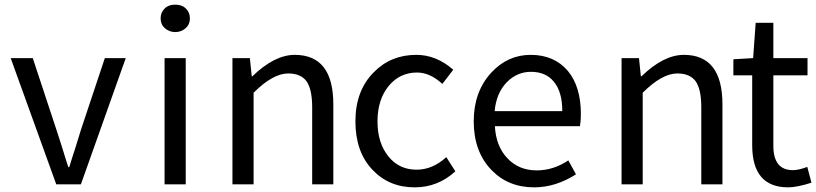

<svg xmlns="http://www.w3.org/2000/svg" viewBox="-20 -793 3511 826"><path d="M222 0 26 -543H121L223 -234L236 -194L249 -153Q266 -97 274 -74H278L290 -113L303 -153Q308 -168 316 -195Q324 -222 328 -234L431 -543H521L328 0Z M688 0V-543H779V0ZM689 -672Q671 -688 671 -714Q671 -740 689 -757Q705 -773 734 -773Q763 -773 779 -757Q797 -740 797 -714Q797 -688 779 -672Q760 -655 734 -655Q708 -655 689 -672Z M980 0V-543H1055L1063 -465H1066Q1161 -557 1248 -557Q1414 -557 1414 -344V0H1323V-332Q1323 -408 1299 -443Q1274 -477 1220 -477Q1154 -477 1071 -394V0Z M1583 -62Q1509 -139 1509 -271Q1509 -403 1588 -482Q1661 -557 1771 -557Q1857 -557 1930 -493L1883 -432Q1830 -481 1774 -481Q1700 -481 1652 -423Q1604 -364 1604 -271Q1604 -178 1651 -120Q1697 -63 1772 -63Q1841 -63 1900 -117L1939 -56Q1864 13 1764 13Q1654 13 1583 -62Z M2094 -62Q2018 -141 2018 -271Q2018 -398 2093 -480Q2164 -557 2263 -557Q2364 -557 2423 -488Q2479 -420 2479 -302Q2479 -273 2475 -250H2109Q2114 -163 2163 -112Q2212 -60 2289 -60Q2361 -60 2425 -103L2458 -43Q2370 13 2278 13Q2166 13 2094 -62ZM2108 -315H2399Q2399 -398 2363 -441Q2329 -484 2264 -484Q2205 -484 2161 -440Q2115 -393 2108 -315Z M2654 0V-543H2729L2737 -465H2740Q2835 -557 2922 -557Q3088 -557 3088 -344V0H2997V-332Q2997 -408 2973 -443Q2948 -477 2894 -477Q2828 -477 2745 -394V0Z M3216 -168V-469H3135V-538L3220 -543L3231 -695H3307V-543H3454V-469H3307V-166Q3307 -61 3391 -61Q3416 -61 3453 -75L3471 -7Q3408 13 3371 13Q3216 13 3216 -168Z"/></svg>

Font: Source Han Sans Regular
Style: Regular
Weight: 400
Designer: Ryoko NISHIZUKA  (kana & ideographs); Paul D. Hunt (Latin, Greek & Cyrillic); Wenlong ZHANG  (bopomofo); Sandoll Communi
Foundry: Adobe Systems Incorporated
Version: Version 1.00 January 18, 2024, initial release